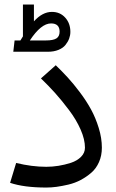

<svg xmlns="http://www.w3.org/2000/svg" viewBox="-20 -820 518 854"><path d="M293 -678.2Q293 -663.1 287.6 -648.4Q282.2 -633.8 271.2 -620.1Q260.3 -606.4 240 -598.1Q219.7 -589.8 192.9 -589.8H39.1L44.9 -640.1H70.8Q79.6 -653.3 82 -658.2V-799.8H130.9V-725.1Q168.9 -767.1 210.9 -767.1Q247.1 -767.1 270 -741.7Q293 -716.3 293 -678.2ZM112.8 -640.1H184.1Q216.8 -640.1 231 -649.2Q245.1 -658.2 245.1 -679.2Q245.1 -715.8 207 -715.8Q162.6 -715.8 112.8 -640.1ZM228 -529.8Q255.9 -502.9 281 -475.6Q306.2 -448.2 335.2 -409.7Q364.3 -371.1 384.8 -333.5Q405.3 -295.9 419.2 -250.7Q433.1 -205.6 433.1 -163.1Q433.1 -127.9 420.4 -99.1Q407.7 -70.3 386.2 -51.8Q364.7 -33.2 339.1 -19.5Q313.5 -5.9 284.4 1Q255.4 7.8 231.7 11Q208 14.2 186 14.2Q86.9 14.2 24.9 -6.8L51.8 -95.2Q122.1 -78.1 186 -78.1Q212.4 -78.1 240.2 -82.5Q268.1 -86.9 295.7 -95.9Q323.2 -105 340.6 -122.6Q357.9 -140.1 357.9 -163.1Q357.9 -199.7 338.6 -243.7Q319.3 -287.6 287.1 -330.3Q254.9 -373 224.9 -406.5Q194.8 -439.9 162.1 -471.2Z"/></svg>

Font: FiraGO
Style: Regular
Weight: 400
Designer: bBox Type
Foundry: bBox Type GmbH
Version: Version 1.001;PS 001.001;hotconv 1.0.88;makeotf.lib2.5.64775